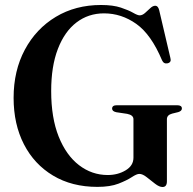

<svg xmlns="http://www.w3.org/2000/svg" viewBox="-20 -734 772 769"><path d="M648.5 -8Q648.5 15 631 15Q618 15 601.2 2Q584.5 -11 567.8 -24.2Q551 -37.5 538 -37.5Q527.5 -37.5 507.8 -24.5Q488 -11.5 454.8 1.5Q421.5 14.5 370 14.5Q268 14.5 192.5 -30.8Q117 -76 75.8 -156.2Q34.5 -236.5 34.5 -342Q34.5 -451 79.5 -535Q124.5 -619 203.5 -666.5Q282.5 -714 384.5 -714Q433 -714 464.2 -703.5Q495.5 -693 513.2 -682.8Q531 -672.5 539.5 -672.5Q550 -672.5 560.8 -682Q571.5 -691.5 581.8 -701.2Q592 -711 602 -711Q613 -711 617.5 -693.5L662.5 -501.5Q667.5 -484.5 651.5 -480.5Q636 -477 629 -492.5Q585.5 -596 526 -638.2Q466.5 -680.5 396.5 -680.5Q334 -680.5 286.2 -644Q238.5 -607.5 211.8 -538Q185 -468.5 185 -369.5Q185 -262 215 -187Q245 -112 296.5 -72.5Q348 -33 411.5 -33Q452 -33 483.2 -51.8Q514.5 -70.5 514.5 -102.5V-256.5Q514.5 -273 489.5 -278L446 -284.5Q429 -288 429 -299Q429 -312.5 448 -312.5H689.5Q708.5 -312.5 708.5 -299.5Q708.5 -289.5 694 -285L669.5 -279Q648.5 -273.5 648.5 -256.5Z"/></svg>

Font: Fraunces 72pt SemiBold
Style: Regular
Weight: 600
Version: Version 1.000;[b76b70a41]